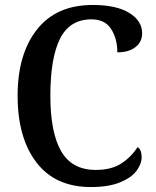

<svg xmlns="http://www.w3.org/2000/svg" viewBox="-20 -744 627 774"><path d="M51 -358Q51 -526 129 -625Q207 -724 354 -724Q449 -724 501 -692Q553 -660 553 -610Q553 -575 526 -554Q499 -533 453 -533Q453 -588 428 -627Q403 -666 349 -666Q261 -666 222 -588Q183 -510 183 -358Q183 -210 226.5 -134.5Q270 -59 366 -59Q428 -59 467.5 -84Q507 -109 535 -151Q551 -140 551 -111Q551 -83 530 -55Q509 -27 463 -8.5Q417 10 346 10Q203 10 127 -89Q51 -188 51 -358Z"/></svg>

Font: Noto Serif NarrowSemiBold
Style: Regular
Weight: 600
Width: 4
Designer: Monotype Design Team
Foundry: Monotype Imaging Inc.
Version: Version 1.001